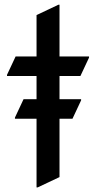

<svg xmlns="http://www.w3.org/2000/svg" viewBox="-20 -777 408 816"><path d="M135.3 19.5V-272.5H43.5V-277.3L80.1 -355.5H135.3V-454.1H9.8V-459L46.4 -537.1H135.3V-712.9L228 -756.8H232.9V-537.1H358.4V-532.2L321.8 -454.1H232.9V-355.5H324.7V-350.6L288.1 -272.5H232.9V-24.4L140.1 19.5Z"/></svg>

Font: Nova Oval
Style: Book
Weight: 400
Version: Version 2.000